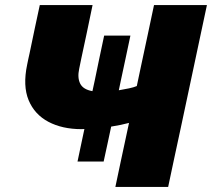

<svg xmlns="http://www.w3.org/2000/svg" viewBox="-20 -733 832 753"><path d="M284 -99.5Q291 -132.5 297.8 -164.8Q304.5 -197 311 -227Q305 -226.5 299.5 -226.5Q224.5 -226.5 170 -255.2Q115.5 -284 92.2 -340.2Q69 -396.5 86.5 -479.5Q89 -491.5 91 -501.5Q93 -511.5 96 -524Q107.5 -580 116.8 -623.5Q126 -667 136 -713H343Q330.5 -652 320.2 -603.5Q310 -555 299 -504.5L290.5 -463Q283 -428 294.5 -405Q306 -382 342.5 -375.5L351.5 -417Q359.5 -457 369 -501.5Q378.5 -546 388.5 -593.5H491.5Q481.5 -546 472 -501.5Q462.5 -457 454 -417.5L446 -379Q467 -382.5 486 -386.5Q505 -390.5 516.5 -395.5L533 -473.5Q548 -543.5 559.8 -598.8Q571.5 -654 584 -713H791.5Q779 -654 767.2 -599Q755.5 -544 740.5 -473.5L689 -231.5Q674 -162.5 662.8 -109.8Q651.5 -57 639.5 0H432.5Q443 -51 454 -101.8Q465 -152.5 478.5 -216L486 -251Q457 -243 416 -236.5Q409 -204.5 401.8 -170Q394.5 -135.5 386.5 -99.5Z"/></svg>

Font: Commissioner ExtraBold
Style: Italic
Weight: 800
Italic angle: -12°
Designer: Kostas Bartsokas
Foundry: Kostas Bartsokas
Version: Version 1.000; ttfautohint (v1.8.3)